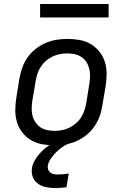

<svg xmlns="http://www.w3.org/2000/svg" viewBox="-20 -724 640 967"><path d="M254 8Q223 8 192.5 2.5Q162 -3 136.5 -18Q111 -33 93 -56Q75 -79 66 -107.5Q57 -136 57 -167Q57 -198 62 -230L78 -330Q83 -357 92.5 -384Q102 -411 119 -435Q136 -459 159.5 -477.5Q183 -496 209.5 -507.5Q236 -519 264 -523.5Q292 -528 319 -528Q351 -528 381.5 -522.5Q412 -517 437 -502Q462 -487 480.5 -464Q499 -441 508 -412.5Q517 -384 517 -353Q517 -322 512 -290L495 -190Q491 -163 481 -136Q471 -109 454 -85Q437 -61 413.5 -42.5Q390 -24 363.5 -12.5Q337 -1 309 3.5Q281 8 254 8ZM255 -65Q273 -65 292 -68.5Q311 -72 328.5 -80.5Q346 -89 361.5 -102Q377 -115 387.5 -131.5Q398 -148 404.5 -166Q411 -184 414 -202L430 -302Q433 -322 433.5 -341Q434 -360 429.5 -378Q425 -396 415 -411.5Q405 -427 390 -437Q375 -447 356.5 -451Q338 -455 318 -455Q300 -455 281.5 -451.5Q263 -448 245 -439.5Q227 -431 212 -418Q197 -405 186 -388.5Q175 -372 169 -354Q163 -336 160 -318L143 -218Q140 -198 139.5 -179Q139 -160 143.5 -142Q148 -124 158.5 -108.5Q169 -93 183.5 -83Q198 -73 217 -69Q236 -65 255 -65ZM258 223Q234 223 211.5 218.5Q189 214 171.5 201.5Q154 189 145.5 168Q137 147 141 123Q144 103 155 84Q166 65 180.5 48.5Q195 32 212.5 18.5Q230 5 250 -5L255 -8H324L323 0Q306 8 290 19.5Q274 31 260.5 45Q247 59 235.5 75.5Q224 92 221 110Q219 120 222.5 129.5Q226 139 233.5 145Q241 151 250.5 153Q260 155 271 155Q284 155 298 153.5Q312 152 326 150L315 219Q300 221 286 222Q272 223 258 223ZM182 -636V-704H527V-636Z"/></svg>

Font: Iosevka SS04 Extended
Style: Italic
Weight: 400
Width: 7
Italic angle: -9°
Monospace: yes
Designer: Belleve Invis
Foundry: Belleve Invis
Version: Version 19.0.0; ttfautohint (v1.8.4)